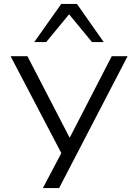

<svg xmlns="http://www.w3.org/2000/svg" viewBox="-20 -781 707 981"><path d="M199 180 311 -32V35L34 -494H120L335 -79H337L551 -494H632L282 180ZM155 -566 293 -761H373L510 -566H450L333 -708L216 -566Z"/></svg>

Font: Nunito Sans 7pt Expanded Light
Style: Regular
Weight: 300
Width: 7
Designer: Vernon Adams
Foundry: Vernon Adams
Version: Version 3.101;gftools[0.9.27]